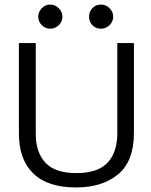

<svg xmlns="http://www.w3.org/2000/svg" viewBox="-20 -812 665 843"><path d="M314 11Q189 11 126 -50.5Q63 -112 63 -225V-623H137V-224Q137 -143 179.5 -97.5Q222 -52 315 -52Q409 -52 452 -97.5Q495 -143 495 -227V-623H568V-228Q568 -104 498.5 -46.5Q429 11 314 11ZM201 -686Q179 -686 163.5 -701.5Q148 -717 148 -739Q148 -760 163.5 -776Q179 -792 201 -792Q222 -792 238 -776Q254 -760 254 -739Q254 -717 238 -701.5Q222 -686 201 -686ZM423 -686Q401 -686 386 -701Q371 -716 371 -739Q371 -761 386 -776.5Q401 -792 423 -792Q445 -792 461 -776Q477 -760 477 -739Q477 -717 461 -701.5Q445 -686 423 -686Z"/></svg>

Font: Inconsolata Expanded Thin
Style: Regular
Weight: 100
Width: 7
Monospace: yes
Designer: Raph Levien, Cyreal, Brenton Simpson
Foundry: Raph Levien, Cyreal, Google
Version: Version 3.100; ttfautohint (v1.8.4.7-5d5b)